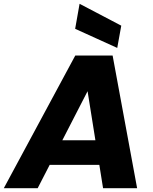

<svg xmlns="http://www.w3.org/2000/svg" viewBox="-55 -996 812 1016"><path d="M343.4 -702.3H540.9L670.6 0H490.4L392.6 -612.3H459.3L144.3 0H-34.9ZM96.2 -123.5 162.9 -253.7H547.3L567.2 -123.5ZM342.7 -843.5 366.1 -975.9 586.7 -860.2 565.4 -742.4Z"/></svg>

Font: Poppins Variable
Style: Italic
Weight: 100
Italic angle: -10°
Designer: Jonny Pinhorn
Foundry: Indian Type Foundry
Version: Version 6.000